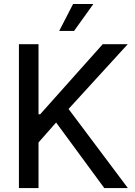

<svg xmlns="http://www.w3.org/2000/svg" viewBox="-20 -951 684 971"><path d="M75.7 0V-727.5H174.8V-373H183.1L499.5 -727.5H626L326.7 -399.9L626.5 0H507.3L263.7 -331.5L174.8 -230.5V0ZM279.3 -794.4 349.6 -930.7H452.1L354.5 -794.4Z"/></svg>

Font: Inter Cardless Tabular
Style: Regular
Weight: 400
Designer: Rasmus Andersson
Foundry: rsms
Version: Version 4.000;git-4fc901f